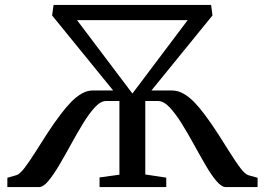

<svg xmlns="http://www.w3.org/2000/svg" viewBox="-20 -763 1080 783"><path d="M10 0V-38L46.5 -48.5Q60.5 -52.5 79.8 -77.8Q99 -103 122.8 -140.5Q146.5 -178 173.2 -219.5Q200 -261 228 -297.5Q249 -325.5 270.2 -347.2Q291.5 -369 313.5 -381.5Q335.5 -394 358 -394H441.5L192.5 -700L198.5 -743H841L846.5 -700L597.5 -394H681Q705 -394 727.5 -381.5Q750 -369 771.8 -346.8Q793.5 -324.5 814.5 -296Q842 -259.5 868.5 -218.2Q895 -177 918.2 -139.8Q941.5 -102.5 960.5 -77.5Q979.5 -52.5 993 -48.5L1030.5 -38V0H901Q883.5 0 862.2 -25.2Q841 -50.5 817.8 -90.5Q794.5 -130.5 770 -175.2Q745.5 -220 720.5 -260Q695.5 -300 671.5 -325.5Q647.5 -351 625 -351H572.5V-51.5L658 -38.5V0H386V-39.5L467 -50.5V-351H412Q390.5 -351 367 -325.5Q343.5 -300 319 -260Q294.5 -220 270 -175.2Q245.5 -130.5 222 -90.5Q198.5 -50.5 177.5 -25.2Q156.5 0 138.5 0ZM294 -681 520 -381.5 745.5 -681Z"/></svg>

Font: Merriweather 60pt
Style: Regular
Weight: 400
Version: Version 2.100